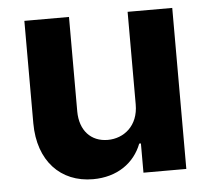

<svg xmlns="http://www.w3.org/2000/svg" viewBox="-45 -593 711 648"><g transform="rotate(-5 311.0 -268.5)"><path d="M410.2 -232.2C410.5 -159.1 360.4 -120.7 306.1 -120.7C248.9 -120.7 212 -160.9 211.6 -225.1V-545.5H60.4V-198.2C60.7 -70.7 135.3 7.1 245 7.1C327.1 7.1 386 -35.2 410.5 -99.1H416.2V0H561.4V-545.5H410.2Z"/></g></svg>

Font: Karasuma Gothic
Style: Bold
Weight: 700
Designer: Rasmus Andersson / Ryoko Nishizuka
Foundry: Genbu
Version: Version 1.00